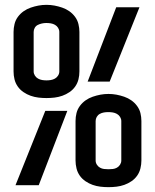

<svg xmlns="http://www.w3.org/2000/svg" viewBox="-20 -765 640 793"><path d="M172 -360Q155 -360 138.5 -362Q122 -364 106.5 -369.5Q91 -375 77 -384.5Q63 -394 53.5 -407.5Q44 -421 40 -437Q36 -453 36 -470V-633Q36 -649 40 -665.5Q44 -682 54 -695.5Q64 -709 77.5 -718.5Q91 -728 107 -733.5Q123 -739 139 -742Q155 -745 172 -745Q189 -745 205 -742Q221 -739 237 -733.5Q253 -728 266.5 -718.5Q280 -709 290 -695.5Q300 -682 304 -665.5Q308 -649 308 -633V-470Q308 -453 304 -437Q300 -421 290.5 -407.5Q281 -394 267 -384.5Q253 -375 237.5 -369.5Q222 -364 205.5 -362Q189 -360 172 -360ZM342 -428 460 -735H556L433 -428ZM172 -433Q181 -433 190 -434.5Q199 -436 207 -440.5Q215 -445 220 -453Q225 -461 225 -470V-633Q225 -642 220 -650Q215 -658 207 -662.5Q199 -667 190 -668.5Q181 -670 171 -670Q162 -670 153 -668Q144 -666 136 -662Q128 -658 123.5 -650Q119 -642 119 -633V-470Q119 -461 124 -453Q129 -445 137 -440.5Q145 -436 154 -434.5Q163 -433 172 -433ZM428 8Q411 8 394.5 6Q378 4 362.5 -1.5Q347 -7 333 -16.5Q319 -26 309.5 -39.5Q300 -53 296 -69.5Q292 -86 292 -102V-265Q292 -282 296 -298Q300 -314 310 -327.5Q320 -341 333.5 -350.5Q347 -360 363 -365.5Q379 -371 395 -374Q411 -377 428 -377Q445 -377 461 -374Q477 -371 493 -365.5Q509 -360 522.5 -350.5Q536 -341 546 -327.5Q556 -314 560 -298Q564 -282 564 -265V-102Q564 -86 560 -69.5Q556 -53 546.5 -39.5Q537 -26 523 -16.5Q509 -7 493.5 -1.5Q478 4 461.5 6Q445 8 428 8ZM44 0 167 -307H258L140 0ZM428 -66Q437 -66 446 -67Q455 -68 463 -72.5Q471 -77 476 -85Q481 -93 481 -102V-265Q481 -274 476 -282Q471 -290 463 -294.5Q455 -299 446 -300.5Q437 -302 427 -302Q418 -302 409 -300.5Q400 -299 392 -294.5Q384 -290 379.5 -282Q375 -274 375 -265V-102Q375 -93 380 -85Q385 -77 393 -72.5Q401 -68 410 -67Q419 -66 428 -66Z"/></svg>

Font: Monocode
Style: Regular
Weight: 400
Designer: Belleve Invis
Foundry: Belleve Invis
Version: Version 16.1.0; ttfautohint (v1.8.4)